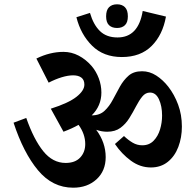

<svg xmlns="http://www.w3.org/2000/svg" viewBox="-20 -872 908 892"><path d="M524 -742Q500 -742 486.5 -755Q473 -768 473 -796Q473 -825 486.5 -838.5Q500 -852 524 -852Q547 -852 560.5 -838.5Q574 -825 574 -796Q574 -768 560.5 -755Q547 -742 524 -742ZM546 -607Q461 -607 408 -659.5Q355 -712 335 -792L398 -812Q414 -757 444.5 -727.5Q475 -698 526 -698Q623 -698 643 -821L751 -795Q736 -710 684.5 -658.5Q633 -607 546 -607ZM320 0Q224 0 156.5 -81Q89 -162 43 -302L102 -324Q137 -224 181 -169.5Q225 -115 285 -115Q329 -115 352.5 -140Q376 -165 376 -203Q376 -249 345 -292Q315 -275 275 -260L216 -367Q298 -393 335 -422Q372 -451 372 -479Q372 -501 358 -511.5Q344 -522 320 -522Q296 -522 266.5 -513Q237 -504 206 -488L149 -600Q212 -631 275 -631Q312 -631 345.5 -613.5Q379 -596 406 -565Q427 -540 439 -508Q451 -476 451 -442Q451 -380 406 -336Q443 -336 465.5 -357Q488 -378 504 -408.5Q520 -439 537 -469.5Q554 -500 577.5 -520.5Q601 -541 640 -541Q675 -541 706 -521Q737 -501 762 -469Q790 -433 807.5 -386Q825 -339 825 -284Q825 -233 808.5 -189.5Q792 -146 759.5 -120Q727 -94 681 -94Q631 -94 588 -125.5Q545 -157 514 -203L556 -240Q576 -221 596.5 -209Q617 -197 641 -197Q673 -197 693.5 -218Q714 -239 723.5 -270.5Q733 -302 733 -335Q733 -379 718.5 -410.5Q704 -442 677 -442Q656 -442 641 -423.5Q626 -405 612 -378Q598 -351 581 -323.5Q564 -296 539.5 -278Q515 -260 478 -260Q452 -260 427 -269Q471 -210 471 -142Q471 -78 428.5 -39Q386 0 320 0Z"/></svg>

Font: Noto Serif Devanagari SemiCondensed
Style: Bold
Weight: 700
Width: 4
Designer: Universal Thirst, Indian Type Foundry and the Monotype Design Team
Foundry: Monotype Imaging Inc.
Version: Version 2.004; ttfautohint (v1.8.4.7-5d5b)